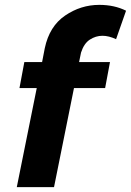

<svg xmlns="http://www.w3.org/2000/svg" viewBox="-20 -769 538 789"><path d="M202 0H49L131 -407H60L80 -514H153L164 -571Q183 -661 247.5 -705Q312 -749 388 -749Q450 -749 498 -725L457 -608Q427 -622 401 -622Q373.5 -622 349.2 -606.2Q325 -590.5 313 -553L305 -514H432L412 -407H284Z"/></svg>

Font: Argentum Sans SemiBold
Style: Italic
Weight: 600
Italic angle: -11°
Designer: Julieta Ulanovsky (font), Cristiano Sobral (main changes and remaster)
Foundry: Julieta Ulanovsky (font), Cristiano Sobral (main changes and remaster)
Version: Version 2.007;June 15, 2022;FontCreator 14.0.0.2814 64-bit; 